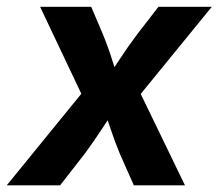

<svg xmlns="http://www.w3.org/2000/svg" viewBox="-49 -556 655 576"><path d="M-28.8 0 234.9 -323.7 217.8 -226.6 71.3 -535.6H224.6L259.3 -454.1Q275.4 -415 287.1 -377.4Q298.8 -339.8 312 -303.2H259.3Q284.7 -339.4 309.3 -377.2Q334 -415 363.3 -454.1L426.3 -535.6H586.4L333.5 -225.6L350.1 -321.8L505.9 0H352.5L310.5 -94.7Q294.4 -133.8 282.2 -171.1Q270 -208.5 256.3 -243.7H307.1Q282.2 -208.5 258.1 -171.1Q233.9 -133.8 205.1 -94.7L131.3 0Z"/></svg>

Font: Inter 20pt
Style: Bold Italic
Weight: 700
Italic angle: -9.3988°
Version: Version 4.001;git-66647c0bb